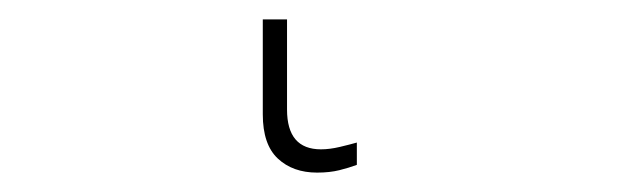

<svg xmlns="http://www.w3.org/2000/svg" viewBox="-20 42 640 198"><path d="M307 220Q282 220 266.5 205.5Q251 191 251 160V62H276V155Q276 196 311 196Q320 196 330.5 193.5Q341 191 348 189V212Q340 215 330 217.5Q320 220 307 220Z"/></svg>

Font: Noto Sans Mono Thin
Style: Regular
Weight: 100
Designer: Monotype Design Team
Foundry: Monotype Imaging Inc.
Version: Version 2.014